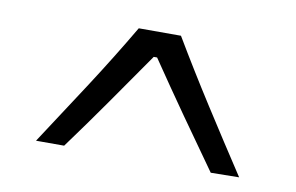

<svg xmlns="http://www.w3.org/2000/svg" viewBox="-46 -790 719 466"><g transform="rotate(10 314.0 -557.5)"><path d="M495.6 -399.9Q450.2 -463.4 406 -526.4Q361.8 -589.4 318.8 -652.8H310.5Q267.6 -590.8 223.6 -528.1Q179.7 -465.3 133.8 -402.8H64.5Q116.2 -481.4 166.5 -559.1Q216.8 -636.7 262.7 -714.8H366.7Q413.1 -636.7 463.4 -558.1Q513.7 -479.5 565.4 -400.9Z"/></g></svg>

Font: Pinar Regular
Style: Regular
Weight: 400
Designer: Amin Abedi
Version: Version 3.000